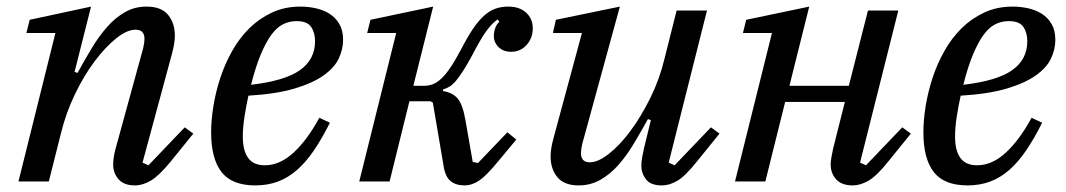

<svg xmlns="http://www.w3.org/2000/svg" viewBox="-20 -550 3232 582"><path d="M389 12Q355 12 339 -7Q323 -26 323 -51Q323 -62 325 -74.5Q327 -87 330 -98L414 -404Q416 -413 417 -420Q418 -427 418 -432Q418 -460 391 -460Q365 -460 332.5 -434Q300 -408 267.5 -365Q235 -322 207.5 -265Q180 -208 165 -147L128 0H36L148 -450H60L70 -490L256 -530L206 -332L215 -329Q236 -367 257.5 -403Q279 -439 304 -467.5Q329 -496 358.5 -513Q388 -530 424 -530Q469 -530 489.5 -505Q510 -480 510 -442Q510 -419 501 -386L412 -57L430 -49L540 -164L566 -145L498 -61Q463 -18 438 -3Q413 12 389 12Z M754 12Q683 12 651.5 -28.5Q620 -69 620 -149Q620 -186 627 -229Q634 -272 648 -314.5Q662 -357 684 -396Q706 -435 736 -464.5Q766 -494 804.5 -512Q843 -530 891 -530Q914 -530 937 -525Q960 -520 978.5 -508.5Q997 -497 1008.5 -477.5Q1020 -458 1020 -429Q1020 -401 1007 -373Q994 -345 961 -321.5Q928 -298 872.5 -281.5Q817 -265 733 -260Q726 -228 721 -195.5Q716 -163 716 -136Q716 -94 732 -71.5Q748 -49 783 -49Q828 -49 869.5 -87Q911 -125 948 -193L980 -178Q956 -130 931.5 -94Q907 -58 880 -34.5Q853 -11 822 0.5Q791 12 754 12ZM741 -293Q844 -305 889.5 -337.5Q935 -370 935 -425Q935 -451 923 -468.5Q911 -486 879 -486Q857 -486 838 -476.5Q819 -467 802.5 -444.5Q786 -422 770.5 -385Q755 -348 741 -293Z M1388 12Q1362 12 1346 -1Q1330 -14 1325 -45L1292 -239L1285 -243H1221L1161 0H1069L1181 -450H1093L1103 -490L1293 -530L1233 -290H1267Q1279 -290 1291.5 -294.5Q1304 -299 1317.5 -311.5Q1331 -324 1345.5 -345.5Q1360 -367 1378 -401Q1397 -438 1414 -463Q1431 -488 1448 -503Q1465 -518 1482.5 -524Q1500 -530 1521 -530Q1555 -530 1575 -511.5Q1595 -493 1595 -464Q1595 -435 1576.5 -414Q1558 -393 1529 -393Q1506 -393 1491.5 -407Q1477 -421 1477 -441Q1477 -455 1482 -467Q1487 -479 1494 -484L1488 -491Q1471 -479 1454 -455.5Q1437 -432 1411 -382Q1396 -354 1384 -335.5Q1372 -317 1362.5 -305.5Q1353 -294 1343.5 -288Q1334 -282 1323 -279V-274Q1353 -269 1368 -250.5Q1383 -232 1391 -185L1413 -59L1429 -56L1518 -149L1545 -127L1491 -62Q1455 -18 1433 -3Q1411 12 1388 12Z M1734 12Q1690 12 1669.5 -13Q1649 -38 1649 -76Q1649 -99 1658 -132L1744 -450H1656L1665 -490L1859 -530L1745 -114Q1743 -105 1742 -98Q1741 -91 1741 -86Q1741 -58 1768 -58Q1793 -58 1826 -84Q1859 -110 1891 -153Q1923 -196 1951 -252.5Q1979 -309 1994 -371L2031 -518H2123L2007 -57L2025 -49L2135 -164L2161 -145L2093 -61Q2058 -17 2034 -2.5Q2010 12 1986 12Q1952 12 1938 -6.5Q1924 -25 1924 -48Q1924 -60 1927 -75.5Q1930 -91 1932 -100L1953 -186L1944 -189Q1923 -151 1901.5 -115Q1880 -79 1855 -50.5Q1830 -22 1800 -5Q1770 12 1734 12Z M2565 12Q2531 12 2514.5 -6.5Q2498 -25 2498 -51Q2498 -62 2500.5 -74.5Q2503 -87 2505 -98L2541 -241H2360L2300 0H2208L2320 -450H2232L2242 -490L2433 -530L2373 -290H2553L2611 -518H2703L2587 -57L2605 -49L2715 -164L2741 -145L2673 -61Q2638 -17 2613 -2.5Q2588 12 2565 12Z M2913 12Q2842 12 2810.5 -28.5Q2779 -69 2779 -149Q2779 -186 2786 -229Q2793 -272 2807 -314.5Q2821 -357 2843 -396Q2865 -435 2895 -464.5Q2925 -494 2963.5 -512Q3002 -530 3050 -530Q3073 -530 3096 -525Q3119 -520 3137.5 -508.5Q3156 -497 3167.5 -477.5Q3179 -458 3179 -429Q3179 -401 3166 -373Q3153 -345 3120 -321.5Q3087 -298 3031.5 -281.5Q2976 -265 2892 -260Q2885 -228 2880 -195.5Q2875 -163 2875 -136Q2875 -94 2891 -71.5Q2907 -49 2942 -49Q2987 -49 3028.5 -87Q3070 -125 3107 -193L3139 -178Q3115 -130 3090.5 -94Q3066 -58 3039 -34.5Q3012 -11 2981 0.5Q2950 12 2913 12ZM2900 -293Q3003 -305 3048.5 -337.5Q3094 -370 3094 -425Q3094 -451 3082 -468.5Q3070 -486 3038 -486Q3016 -486 2997 -476.5Q2978 -467 2961.5 -444.5Q2945 -422 2929.5 -385Q2914 -348 2900 -293Z"/></svg>

Font: IBM Plex Serif Text
Style: Italic
Weight: 450
Italic angle: -14°
Designer: Mike Abbink, Paul van der Laan, Pieter van Rosmalen
Foundry: Bold Monday
Version: Version 3.001